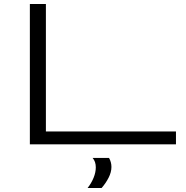

<svg xmlns="http://www.w3.org/2000/svg" viewBox="-20 -720 928 958"><path d="M129 0V-700H209V-64H858V0ZM417 218Q436 194 447 167Q458 140 458 115Q458 86 442 68H524Q536 89 536 113Q536 139 522 166.5Q508 194 487 218Z"/></svg>

Font: Georama ExtraExtended Light
Style: Regular
Weight: 300
Width: 8
Designer: Jean-Baptiste Levee
Foundry: Production Type
Version: Version 1.000